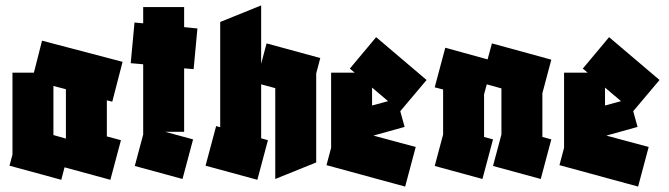

<svg xmlns="http://www.w3.org/2000/svg" viewBox="-20 -660 2467 708"><path d="M206 3 15 -49 26 -90V-392H105L135 -510L432 -432L394 -285L374 -290V-157L426 -143L387 3L218 -43ZM177 -162 223 -149V-150V-331L177 -343Z M653 0 477 -48 508 -164V-423L462 -427L476 -577L508 -574V-634H659V-560L708 -555L694 -405L659 -408V-174H589L692 -146Z M929 3 738 -49 777 -195 792 -191V-579L943 -640V-425L963 -500L1161 -446L1146 -389V-61L995 0V-335L943 -349V-150L968 -143Z M1474 28 1184 -51 1201 -115V-392H1288L1270 -407L1367 -523L1553 -365L1456 -250L1472 -192L1357 -160L1513 -118ZM1352 -337V-271L1411 -287Z M1759 0 1583 -48 1614 -164V-330L1583 -338L1622 -484L1778 -441L1794 -500L2013 -440L1980 -316V-155L2013 -146L1974 0L1798 -48L1829 -164V-334L1775 -349L1765 -312V-155L1798 -146Z M2333 28 2043 -51 2060 -115V-392H2147L2129 -407L2226 -523L2412 -365L2315 -250L2331 -192L2216 -160L2372 -118ZM2211 -337V-271L2270 -287Z"/></svg>

Font: Blaka
Style: Regular
Weight: 400
Designer: Mohamed Gaber
Foundry: Kief Type Foundry
Version: Version 1.003; ttfautohint (v1.8.4.7-5d5b)